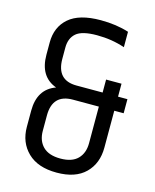

<svg xmlns="http://www.w3.org/2000/svg" viewBox="-105 -749 668 830"><g transform="rotate(15 228.5 -334.0)"><path d="M442 -377V-314H400V-149Q400 -78 356 -34.5Q312 9 228 9Q144 9 98.5 -35Q53 -79 53 -149V-221Q53 -318 131 -346Q54 -374 54 -472V-527Q54 -596 100.5 -636.5Q147 -677 243 -677Q313 -677 369 -659V-590Q311 -610 244 -610Q177 -610 151 -587.5Q125 -565 125 -523V-473Q125 -377 214 -377H331V-435H400V-377ZM331 -150V-314H215Q124 -314 124 -219V-150Q124 -106 150 -80Q176 -54 228 -54Q280 -54 305.5 -80Q331 -106 331 -150Z"/></g></svg>

Font: Khand
Style: Regular
Weight: 400
Designer: Devanagari: Sanchit Sawaria, Jyotish Sonowal; Latin: Satya Rajpurohit
Foundry: Indian Type Foundry
Version: Version 1.101;PS 1.0;hotconv 1.0.78;makeotf.lib2.5.61930; tt